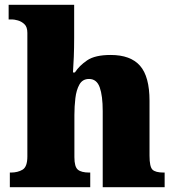

<svg xmlns="http://www.w3.org/2000/svg" viewBox="-20 -780 731 800"><path d="M21 0V-61H25Q54 -61 74 -73Q94 -85 94 -128V-643Q94 -668 81.5 -679.5Q69 -691 54 -695Q39 -699 31 -699H16V-760H289V-622Q289 -581 287.5 -542.5Q286 -504 284 -478H292Q310 -506 343 -528.5Q376 -551 441 -551Q524 -551 563.5 -506Q603 -461 603 -360V-131Q603 -85 615.5 -73Q628 -61 662 -61H666V0H408V-317Q408 -381 395.5 -416Q383 -451 351 -451Q324 -451 311 -428Q298 -405 294 -370.5Q290 -336 290 -301V-125Q290 -85 304.5 -73Q319 -61 352 -61H356V0Z"/></svg>

Font: Noto Serif Telugu Black
Style: Regular
Weight: 900
Designer: Jelle Bosma - Monotype Design Team
Foundry: Monotype Imaging Inc.
Version: Version 2.005; ttfautohint (v1.8.4.7-5d5b)